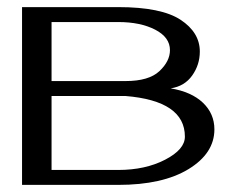

<svg xmlns="http://www.w3.org/2000/svg" viewBox="-20 -520 706 540"><path d="M125 -42Q125 -42 312.5 -42Q388.7 -42 444.3 -70.8Q500 -99.6 500 -135.7Q500 -236.3 333 -250H125ZM42 -500H312.5Q433.6 -500 487.8 -464.4Q542 -428.7 542 -375Q542 -337.9 520.5 -307.6Q499 -277.3 460 -271.5Q518.6 -261.7 550.8 -231Q583 -200.2 583 -156.2Q583 -88.9 510.3 -44.4Q437.5 0 312.5 0H42ZM125 -292H333Q398.4 -292 428.2 -319.8Q458 -347.7 458 -378.9Q458 -415 416.5 -436.5Q375 -458 312.5 -458H125Z"/></svg>

Font: okolaks
Style: Regular
Weight: 500
Version: Version 000.6.0